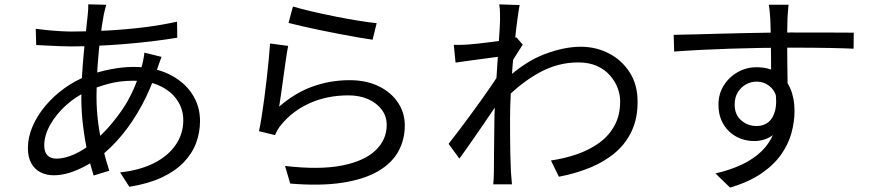

<svg xmlns="http://www.w3.org/2000/svg" viewBox="-20 -814 4040 888"><path d="M471.6 -791.9Q468.4 -782.8 465.5 -770.3Q462.6 -757.9 460.2 -747.3Q452.1 -705.6 444.2 -642.8Q436.3 -579.9 431.3 -508.4Q426.3 -437 426.3 -368.2Q426.3 -303.8 434.5 -242.7Q442.7 -181.6 456.5 -126.5Q470.2 -71.4 485.4 -24.3L412.9 -2.2Q398.5 -47.2 385.4 -106.5Q372.3 -165.7 364.2 -231.3Q356.2 -297 356.2 -360.1Q356.2 -411.8 359.5 -466Q362.8 -520.2 367.7 -571.8Q372.6 -623.5 377.5 -668.4Q382.4 -713.3 385.8 -746Q387.2 -759.1 387.9 -772.1Q388.5 -785.1 388.2 -794ZM310.4 -668.1Q398.4 -668.1 484.3 -673.2Q570.1 -678.2 649.8 -688.2Q729.5 -698.2 798.9 -713.9L799.9 -639.6Q745.6 -630.6 683.5 -623.1Q621.4 -615.6 556.3 -610.3Q491.1 -605 428 -602.2Q364.9 -599.3 309.1 -599.3Q288 -599.3 257.9 -600.5Q227.7 -601.7 198 -603.2Q168.2 -604.7 147.5 -605.7L145.3 -680.9Q162.7 -678.3 193.7 -675.1Q224.6 -671.9 257 -670Q289.4 -668.1 310.4 -668.1ZM727.2 -550.9Q724.5 -544.5 720.8 -534.2Q717.2 -523.8 713.4 -513.3Q709.7 -502.7 706.9 -494.4Q677 -402.4 635.2 -325.7Q593.4 -249 544.3 -189.7Q495.2 -130.4 442.8 -89.9Q394.5 -52.7 337.3 -28.1Q280.1 -3.4 227.4 -3.4Q194.9 -3.4 167.7 -17Q140.5 -30.6 124.8 -58.6Q109.1 -86.5 109.1 -128.7Q109.1 -180.3 131.1 -230.5Q153.1 -280.8 191.3 -326.1Q229.6 -371.3 279.3 -406.8Q328.9 -442.3 384.8 -463.7Q434.4 -482.5 491.5 -493.5Q548.5 -504.5 597.3 -504.5Q692.2 -504.5 761 -471.1Q829.8 -437.7 867.4 -381.3Q905.1 -324.9 905.1 -254.7Q905.1 -201 886.7 -152Q868.2 -102.9 828.7 -62.3Q789.2 -21.6 727.2 7.2Q665.2 36 578.2 50L535.4 -16.6Q625.6 -26.4 691 -59Q756.3 -91.7 792 -143Q827.7 -194.2 827.7 -258.6Q827.7 -307.8 800.8 -348.9Q773.9 -390.1 722.5 -415.4Q671.1 -440.6 596.1 -440.6Q533 -440.6 479.5 -425.8Q426 -410.9 388 -393.9Q331.6 -369 285.3 -327Q239 -285 211.8 -236.2Q184.6 -187.5 184.6 -141.6Q184.6 -110.8 199.4 -95.6Q214.2 -80.3 241.7 -80.3Q279.1 -80.3 325.8 -101.3Q372.5 -122.4 420.8 -164.8Q487.7 -223 545.4 -306.9Q603.2 -390.9 637.3 -512.9Q639.4 -520.7 641.4 -530.8Q643.4 -541 645.5 -551.9Q647.5 -562.9 647.9 -570.6Z M1334.8 -784.1Q1367.3 -773.9 1418.9 -761.9Q1470.4 -749.9 1527.7 -738.3Q1584.9 -726.7 1637 -718.4Q1689.1 -710.1 1722.1 -706.7L1703.2 -630.3Q1674.6 -634.3 1634.2 -641.3Q1593.7 -648.4 1547.6 -657.3Q1501.6 -666.2 1456.7 -675.4Q1411.9 -684.6 1374.9 -693.3Q1337.9 -702 1314.5 -708ZM1312.7 -601.7Q1307.7 -576.4 1302.2 -538.5Q1296.7 -500.7 1291.1 -459.7Q1285.5 -418.7 1280.3 -381.9Q1275 -345 1271.2 -320.8Q1343.5 -384.1 1425.4 -413.7Q1507.3 -443.2 1597 -443.2Q1673.9 -443.2 1731.1 -415.4Q1788.3 -387.7 1820.3 -340.2Q1852.2 -292.7 1852.2 -233.7Q1852.2 -167.2 1821.6 -112.5Q1791 -57.8 1726.6 -20.9Q1662.2 16 1561.9 31.3Q1461.6 46.6 1322.2 35L1298.4 -46.5Q1456.6 -28 1560.6 -48.3Q1664.7 -68.7 1716.6 -118.2Q1768.5 -167.8 1768.5 -236.1Q1768.5 -276.1 1745.4 -306.9Q1722.3 -337.8 1682.5 -355.4Q1642.7 -372.9 1591.8 -372.9Q1493.8 -372.9 1414.2 -337.6Q1334.7 -302.3 1282.1 -238.9Q1270.8 -225.8 1263.9 -213.5Q1257.1 -201.2 1252.1 -189.1L1177.8 -207.3Q1183.8 -234.6 1190.1 -274.1Q1196.4 -313.6 1202.4 -359.2Q1208.4 -404.8 1213.7 -451Q1219 -497.2 1223 -539.6Q1227 -581.9 1229 -612.8Z M2528.2 -71.8Q2591.6 -81 2649.3 -101Q2707.1 -121.1 2752.1 -153.8Q2797.1 -186.6 2822.9 -234.6Q2848.7 -282.6 2848.1 -346.8Q2848.1 -376.2 2836.5 -407.1Q2824.9 -438 2801.2 -465.1Q2777.6 -492.3 2741 -508.8Q2704.4 -525.3 2654.5 -525.3Q2558.9 -525.3 2473 -477.4Q2387.1 -429.6 2314.3 -353.6L2314.1 -442.3Q2405 -527.5 2496.5 -562.6Q2588 -597.8 2666.5 -597.8Q2735.9 -597.8 2795.7 -567.2Q2855.4 -536.5 2892.1 -479.6Q2928.8 -422.7 2928.8 -345Q2929.4 -269.6 2903.2 -211.4Q2877.1 -153.1 2828.7 -110.9Q2780.4 -68.7 2713.6 -40.5Q2646.8 -12.3 2564.9 3.4ZM2302.7 -553.6Q2291 -552.3 2266.3 -549Q2241.6 -545.6 2210.4 -541.5Q2179.3 -537.4 2147.1 -533Q2114.9 -528.6 2087 -524.4L2078.7 -607Q2095.4 -606 2110.7 -606.5Q2126 -607 2144.2 -608Q2164.7 -609.4 2195.2 -612.8Q2225.8 -616.2 2258.8 -620.5Q2291.9 -624.7 2321.5 -630.1Q2351.1 -635.5 2368.3 -641.5L2397.8 -607.4Q2389.2 -594.5 2378.2 -577.3Q2367.3 -560 2356.3 -542.2Q2345.3 -524.4 2336.9 -510.2L2306.2 -373.7Q2289 -346.8 2264.2 -310.1Q2239.3 -273.3 2211.6 -232.8Q2183.9 -192.2 2156.1 -152.6Q2128.3 -112.9 2104.8 -80.3L2054.7 -148.7Q2073.1 -172.1 2099 -206Q2124.8 -240 2153.2 -278.6Q2181.7 -317.1 2208.7 -355.1Q2235.7 -393.1 2257.3 -424.9Q2278.9 -456.7 2290.4 -476.2L2294.4 -527.2ZM2292.7 -719.6Q2292.7 -736.9 2292.4 -756.2Q2292.1 -775.5 2288.9 -793.8L2383.4 -790.6Q2379.3 -771.3 2373.5 -728.4Q2367.7 -685.5 2361.6 -627.8Q2355.5 -570 2350.4 -506.1Q2345.4 -442.1 2342.2 -379.4Q2339 -316.6 2339 -263.8Q2339 -218.5 2339.2 -180.4Q2339.4 -142.3 2340.2 -104.9Q2341.1 -67.5 2342.9 -22.5Q2343.9 -9.5 2345.2 7.4Q2346.5 24.4 2347.9 38.5H2261.2Q2262.5 27.6 2263.4 9.5Q2264.2 -8.7 2264.2 -20.7Q2264.5 -69.1 2264.9 -106.3Q2265.3 -143.5 2265.7 -182.9Q2266.1 -222.3 2266.9 -277.1Q2267.3 -299.5 2269.3 -337.8Q2271.3 -376 2274.1 -422.6Q2276.9 -469.2 2280.2 -517.2Q2283.5 -565.3 2286.3 -607.9Q2289.1 -650.5 2290.9 -680.3Q2292.7 -710.2 2292.7 -719.6Z M3627.1 -792Q3626.7 -786.7 3625.4 -773.8Q3624 -761 3623.3 -748.3Q3622.6 -735.6 3622.2 -729Q3621.2 -709.6 3621 -677Q3620.8 -644.3 3620.8 -605Q3620.8 -565.8 3621.3 -526Q3621.8 -486.3 3622.3 -451.1Q3622.8 -415.9 3622.8 -391.9L3546.4 -430.4Q3546.4 -443.9 3546.4 -472.6Q3546.4 -501.4 3546.1 -538.5Q3545.8 -575.5 3545.3 -613Q3544.8 -650.4 3544.1 -681.4Q3543.4 -712.4 3542.4 -728.6Q3541.3 -748.8 3539.2 -767.4Q3537.1 -785.9 3535.7 -792ZM3095.8 -652.9Q3136.7 -653.5 3188.9 -654.9Q3241.1 -656.3 3299.8 -657.9Q3358.4 -659.5 3418.3 -660.8Q3478.2 -662.1 3533.8 -662.9Q3589.4 -663.7 3635.9 -663.7Q3681.4 -663.7 3726.3 -663.6Q3771.2 -663.5 3810.4 -663.5Q3849.6 -663.5 3880.2 -663.2Q3910.9 -662.9 3928.6 -662.9L3927.9 -588.8Q3886.2 -590.8 3815.5 -592.2Q3744.9 -593.6 3634.5 -593.6Q3570 -593.6 3499.7 -592.4Q3429.4 -591.2 3358.2 -588.9Q3287.1 -586.6 3220.7 -583.2Q3154.4 -579.8 3098 -575.6ZM3620.6 -362.4Q3620.6 -295.6 3601.2 -251Q3581.8 -206.5 3547.5 -184.1Q3513.2 -161.7 3467.1 -161.7Q3435.9 -161.7 3406.4 -172.5Q3376.9 -183.3 3353.6 -204.8Q3330.2 -226.4 3316.6 -257.5Q3302.9 -288.6 3302.9 -329.3Q3302.9 -379.3 3327.1 -418.3Q3351.2 -457.2 3391.4 -480.1Q3431.7 -503 3479.3 -503Q3537.8 -503 3576.6 -476.7Q3615.5 -450.3 3635.1 -404.9Q3654.7 -359.4 3654.7 -301.1Q3654.7 -250.6 3640.4 -198.8Q3626.2 -146.9 3592.6 -99.1Q3558.9 -51.2 3501.3 -11.8Q3443.8 27.7 3356.5 53.7L3289.1 -11.9Q3357.4 -27.6 3410.9 -52.8Q3464.5 -78 3501.8 -114.1Q3539.1 -150.2 3558.5 -198.3Q3577.9 -246.4 3577.9 -308.3Q3577.9 -376.2 3549 -406.3Q3520.2 -436.4 3479 -436.4Q3453 -436.4 3429.8 -423.5Q3406.6 -410.5 3392.2 -386.9Q3377.8 -363.2 3377.8 -330.5Q3377.8 -283.4 3408.2 -257.2Q3438.5 -231.1 3479.6 -231.1Q3511.2 -231.1 3533.2 -248.5Q3555.2 -266 3564.7 -301.6Q3574.2 -337.2 3566 -390.1Z"/></svg>

Font: Shanggu Sans SC VF
Style: Regular
Weight: 250
Designer: GuiWonder
Version: Version 1.021